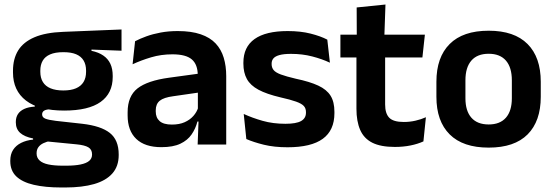

<svg xmlns="http://www.w3.org/2000/svg" viewBox="-20 -640 2452 850"><path d="M264 -150.5Q152.5 -150.5 95 -194.8Q37.5 -239 37.5 -319V-326.5Q37.5 -379.5 60.5 -416.8Q83.5 -454 132.5 -475Q181.5 -496 259.5 -499L518 -509.5V-415.5L385 -420.5V-415Q416.5 -408.5 437.2 -394.2Q458 -380 468.5 -357.8Q479 -335.5 479 -304V-299.5Q479 -227 425.5 -188.8Q372 -150.5 264 -150.5ZM258 93.5H272Q311 93.5 336.5 88.2Q362 83 374.8 72.2Q387.5 61.5 387.5 44.5V43Q387.5 22 371.2 12.2Q355 2.5 319 -1L175.5 -15L205 -16.5Q186.5 -13 172.2 -6.2Q158 0.5 150 11.5Q142 22.5 142 38.5V39.5Q142 58 155 70.2Q168 82.5 194 88Q220 93.5 258 93.5ZM269 190H251Q180 190 129.5 178.2Q79 166.5 52.2 141Q25.5 115.5 25.5 73.5V71.5Q25.5 43 38 23.5Q50.5 4 73.5 -7.5Q96.5 -19 126.5 -22V-27Q88.5 -34.5 69.2 -51.8Q50 -69 50 -99V-99.5Q50 -120.5 59.5 -135Q69 -149.5 87.8 -158Q106.5 -166.5 134 -168V-182.5L242.5 -155.5L207.5 -156.5Q184.5 -156 175.5 -150.2Q166.5 -144.5 166.5 -134V-133.5Q166.5 -120.5 180.5 -114.8Q194.5 -109 227 -105L344.5 -92Q427 -82.5 466.2 -51.5Q505.5 -20.5 505.5 44V46.5Q505.5 96 477.5 127.8Q449.5 159.5 396.8 174.8Q344 190 269 190ZM260.5 -239.5Q294 -239.5 316.2 -249Q338.5 -258.5 349.8 -277Q361 -295.5 361 -322V-327.5Q361 -354 350 -372.2Q339 -390.5 317 -399.8Q295 -409 261.5 -409H260Q224.5 -409 202 -399.2Q179.5 -389.5 169 -371.2Q158.5 -353 158.5 -327.5V-322Q158.5 -295.5 169.8 -277Q181 -258.5 203.8 -249Q226.5 -239.5 260.5 -239.5Z M981.5 0H855L859.5 -120L856 -131V-284.5L855.5 -306.5Q855.5 -354.5 829.2 -377Q803 -399.5 743.5 -399.5Q693 -399.5 648.8 -386.2Q604.5 -373 567 -355.5L578 -457.5Q600 -469 628.2 -479.2Q656.5 -489.5 691.5 -496Q726.5 -502.5 767 -502.5Q827 -502.5 868.5 -488.2Q910 -474 934.8 -447.5Q959.5 -421 970.5 -384.2Q981.5 -347.5 981.5 -303ZM694.5 11.5Q621.5 11.5 583.2 -25Q545 -61.5 545 -129V-143Q545 -214.5 589 -248.8Q633 -283 728.5 -296L867.5 -315L875 -232.5L747 -214Q705 -208.5 687.2 -194Q669.5 -179.5 669.5 -151.5V-146.5Q669.5 -119 686.8 -103.8Q704 -88.5 741 -88.5Q774 -88.5 797.5 -99Q821 -109.5 836.2 -126.8Q851.5 -144 858 -165.5L876 -102H854Q846 -70.5 828.2 -44.8Q810.5 -19 778.5 -3.8Q746.5 11.5 694.5 11.5Z M1253 12Q1194 12 1148.2 0.8Q1102.5 -10.5 1070.5 -24.5L1059 -135.5Q1097 -118 1142.8 -105Q1188.5 -92 1243.5 -92Q1291.5 -92 1313 -104.2Q1334.5 -116.5 1334.5 -141V-144Q1334.5 -160.5 1324.8 -171Q1315 -181.5 1290.5 -190.2Q1266 -199 1221.5 -209Q1160 -223.5 1124.2 -242.8Q1088.5 -262 1073 -290.2Q1057.5 -318.5 1057.5 -358V-362.5Q1057.5 -432 1107 -467.2Q1156.5 -502.5 1253.5 -502.5Q1311 -502.5 1355.2 -491.2Q1399.5 -480 1429 -464.5L1440.5 -362.5Q1405.5 -379 1362 -390.2Q1318.5 -401.5 1268.5 -401.5Q1236 -401.5 1217.2 -396.2Q1198.5 -391 1190.5 -381.5Q1182.5 -372 1182.5 -358.5V-356Q1182.5 -341 1191.2 -330Q1200 -319 1223.5 -310.2Q1247 -301.5 1289.5 -291.5Q1351.5 -278.5 1389 -261Q1426.5 -243.5 1443.5 -216.2Q1460.5 -189 1460.5 -145V-139Q1460.5 -63 1409 -25.5Q1357.5 12 1253 12Z M1728 10.5Q1665.5 10.5 1628.2 -8.2Q1591 -27 1574.5 -65Q1558 -103 1558 -158.5V-444.5H1685V-177.5Q1685 -137.5 1703.2 -118.8Q1721.5 -100 1767.5 -100Q1794.5 -100 1819.5 -105.8Q1844.5 -111.5 1865.5 -121L1854.5 -14Q1829.5 -2.5 1797.2 4Q1765 10.5 1728 10.5ZM1850 -385.5H1487V-486.5H1861ZM1681.5 -477H1559.5L1559 -607L1686.5 -620Z M2143.5 13.5Q2029.5 13.5 1970.8 -45Q1912 -103.5 1912 -211.5V-278Q1912 -386.5 1970.8 -445.2Q2029.5 -504 2143.5 -504Q2257 -504 2315.5 -445.2Q2374 -386.5 2374 -278V-211.5Q2374 -103.5 2315.8 -45Q2257.5 13.5 2143.5 13.5ZM2143.5 -89Q2193.5 -89 2219.8 -119Q2246 -149 2246 -205V-284.5Q2246 -341.5 2219.8 -371.8Q2193.5 -402 2143.5 -402Q2093 -402 2066.8 -371.8Q2040.5 -341.5 2040.5 -284.5V-205Q2040.5 -149 2066.8 -119Q2093 -89 2143.5 -89Z"/></svg>

Font: Anek Kannada Medium SemiBold
Style: Regular
Weight: 600
Version: Version 1.003